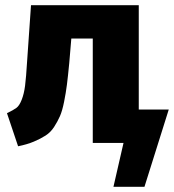

<svg xmlns="http://www.w3.org/2000/svg" viewBox="-20 -553 673 743"><path d="M517 -129H633L539 170H419L458 0H339V-404H256L248 -309Q243 -257 239 -225.5Q235 -194 228 -159Q221 -124 212 -103.5Q203 -83 189.5 -62Q176 -41 156.5 -28.5Q137 -16 111 -5Q85 6 50 13L7 -115Q32 -127 43.5 -135.5Q55 -144 64 -167Q73 -190 77 -221Q81 -252 85 -317L100 -533H517Z"/></svg>

Font: FiraGO ExtraBold
Style: Regular
Weight: 800
Designer: bBox Type
Foundry: bBox Type GmbH
Version: Version 1.001;PS 001.001;hotconv 1.0.88;makeotf.lib2.5.64775